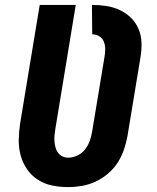

<svg xmlns="http://www.w3.org/2000/svg" viewBox="-20 -755 640 783"><path d="M258 8Q224 8 192.5 1.5Q161 -5 134.5 -22Q108 -39 90.5 -64.5Q73 -90 64.5 -120.5Q56 -151 56.5 -184.5Q57 -218 62 -251L142 -735H289L206 -231Q204 -218 202.5 -205Q201 -192 202 -179.5Q203 -167 206 -155Q209 -143 216 -133Q223 -123 234 -117.5Q245 -112 258 -112Q277 -112 296 -121Q315 -130 327.5 -146.5Q340 -163 346.5 -182Q353 -201 356 -220L406 -522Q409 -538 409 -554.5Q409 -571 403.5 -585Q398 -599 385 -607Q372 -615 356 -615L355 -735Q385 -735 414 -730.5Q443 -726 468.5 -714Q494 -702 514 -682.5Q534 -663 545 -637Q556 -611 557 -581.5Q558 -552 553 -522L500 -201Q495 -173 485.5 -145Q476 -117 460 -92Q444 -67 420.5 -47Q397 -27 370 -14.5Q343 -2 314.5 3Q286 8 258 8Z"/></svg>

Font: Iosevka Heavy Extended
Style: Italic
Weight: 900
Width: 7
Italic angle: -9°
Monospace: yes
Designer: Belleve Invis
Foundry: Belleve Invis
Version: Version 32.5.0; ttfautohint (v1.8.4)